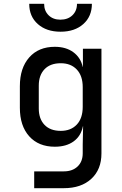

<svg xmlns="http://www.w3.org/2000/svg" viewBox="-20 -805 640 1005"><path d="M159 180V92H314Q359 92 386 66.5Q413 41 413 -3V-49L415 -144H414Q404 -93 365.5 -65Q327 -37 267 -37Q182 -37 133 -91.5Q84 -146 84 -241V-354Q84 -449 133 -504.5Q182 -560 267 -560Q325 -560 363.5 -532Q402 -504 413 -455H414V-550H511V-2Q511 82 458 131Q405 180 314 180ZM298 -120Q351 -120 382 -153Q413 -186 413 -246V-349Q413 -408 382 -441Q351 -474 298 -474Q243 -474 213 -442.5Q183 -411 183 -357V-237Q183 -183 213 -151.5Q243 -120 298 -120ZM297 -639Q223 -639 178 -679Q133 -719 133 -785H211Q211 -748 234.5 -725Q258 -702 296 -702Q335 -702 359 -725Q383 -748 383 -785H461Q461 -719 416 -679Q371 -639 297 -639Z"/></svg>

Font: JetBrainsMono NFM Medium
Style: Regular
Weight: 500
Monospace: yes
Designer: Philipp Nurullin, Konstantin Bulenkov
Foundry: JetBrains
Version: Version 2.304; ttfautohint (v1.8.4.7-5d5b);Nerd Fonts 3.3.0